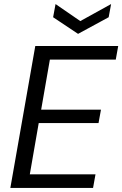

<svg xmlns="http://www.w3.org/2000/svg" viewBox="-20 -927 603 947"><path d="M31 0 154 -700H563L551 -633H226L183 -386H478L466 -320H171L127 -67H451L439 0ZM528 -907 516 -842 365 -760 242 -842 254 -907 376 -823Z"/></svg>

Font: DM Sans 18pt
Style: Italic
Weight: 400
Italic angle: -10°
Designer: Colophon Foundry, Jonny Pinhorn
Foundry: Colophon Foundry
Version: Version 4.004;gftools[0.9.30]